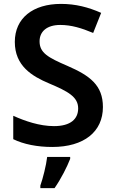

<svg xmlns="http://www.w3.org/2000/svg" viewBox="-20 -744 590 985"><path d="M508 -195C508 -307 441 -356 326 -406C226 -449 183 -473 183 -532C183 -582 220 -616 289 -616C346 -616 398 -600 458 -575L499 -678C433 -707 368 -724 293 -724C149 -724 56 -651 56 -529C56 -406 144 -353 232 -316C329 -275 381 -247 381 -188C381 -134 343 -97 257 -97C183 -97 108 -123 48 -150V-30C101 -4 171 10 248 10C411 10 508 -68 508 -195ZM340 71V61H222C217 104 200 172 187 208V221H260C294 172 324 112 340 71Z"/></svg>

Font: Noto Sans Arabic UI SmBd
Style: Regular
Weight: 600
Designer: Monotype Design Team, Nadine Chahine and Nizar Qandah
Foundry: Monotype Imaging Inc.
Version: Version 2.010